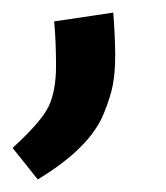

<svg xmlns="http://www.w3.org/2000/svg" viewBox="-29 -138 263 305"><path d="M136 42Q114 97 31 147L-9 97Q37 55 48.5 30.5Q60 6 60 -33.5Q60 -73 57 -104L151 -118Q154 -76 154 -50Q154 -24 150.5 -4.5Q147 15 136 42Z"/></svg>

Font: Magra
Style: Regular
Weight: 400
Designer: Viviana Monsalve
Foundry: Viviana Monsalve
Version: Version 1.001